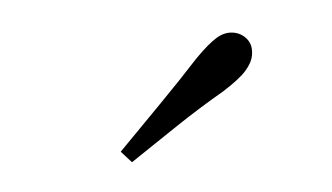

<svg xmlns="http://www.w3.org/2000/svg" viewBox="-30 -850 491 284"><g transform="rotate(5 216.0 -708.0)"><path d="M156 -620Q182 -658 207.5 -695Q233 -732 256 -768Q272 -791 283 -800.5Q294 -810 307 -810Q319 -810 328 -802Q337 -794 337 -779Q337 -768 329 -755Q321 -742 299 -722Q268 -696 237 -666.5Q206 -637 174 -606Z"/></g></svg>

Font: Noto Serif JP ExtraLight Light
Style: Regular
Weight: 300
Version: Version 2.003-H1;hotconv 1.1.1;makeotfexe 2.6.0